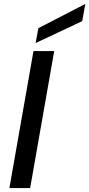

<svg xmlns="http://www.w3.org/2000/svg" viewBox="-20 -961 456 981"><path d="M28 0 151 -700H257L134 0ZM162 -741 176 -817 416 -941 400 -853Z"/></svg>

Font: DeepMind Sans Medium
Style: Italic
Weight: 500
Italic angle: -10°
Designer: Jonny Pinhorn / Modifications: Colophon Foundry
Foundry: Colophon Foundry
Version: Version 1.002; ttfautohint (v1.8.2)